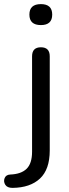

<svg xmlns="http://www.w3.org/2000/svg" viewBox="-78 -724 336 934"><path d="M-17 190Q-43 190 -52.5 174.5Q-62 159 -55.5 142.5Q-49 126 -28 125Q25 123 51.5 97Q78 71 78 14V-450Q78 -494 121 -494Q164 -494 164 -450V8Q164 100 116.5 144.5Q69 189 -17 190ZM121 -602Q65 -602 65 -653Q65 -704 121 -704Q176 -704 176 -653Q176 -602 121 -602Z"/></svg>

Font: Chiron GoRound TC N
Style: Regular
Weight: 350
Designer: Ryoko NISHIZUKA 西塚涼子 (kana, bopomofo & ideographs); Paul D. Hunt (Latin, Greek & Cyrillic); Sandoll Communications 산돌커뮤니
Foundry: Adobe
Version: Version 1.000;hotconv 1.1.1;makeotfexe 2.6.0